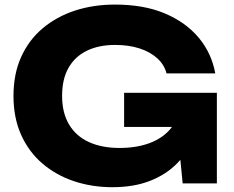

<svg xmlns="http://www.w3.org/2000/svg" viewBox="-20 -786 1004 823"><path d="M838 -324.8Q835.2 -257.2 810.7 -195.7Q786.2 -134.2 739.7 -86.3Q693.2 -38.4 623.8 -11Q554.4 16.4 461.6 16.4Q373.8 16.4 296.9 -9.4Q220 -35.2 161.7 -85.1Q103.4 -135 70.6 -207.9Q37.8 -280.8 37.8 -375Q37.8 -469.2 70.8 -542.1Q103.8 -615 163.2 -664.9Q222.6 -714.8 301.4 -740.6Q380.2 -766.4 472.8 -766.4Q596.8 -766.4 686.9 -728.3Q777 -690.2 832.1 -624Q887.2 -557.8 902.8 -471.4H693.8Q684 -509.4 653.5 -536.7Q623 -564 577.4 -578.7Q531.8 -593.4 473.6 -593.4Q403.6 -593.4 352.6 -568.7Q301.6 -544 273.9 -495.6Q246.2 -447.2 246.2 -375Q246.2 -302.2 276.1 -252.2Q306 -202.2 361.3 -177Q416.6 -151.8 492 -151.8Q565 -151.8 620.8 -172.5Q676.6 -193.2 710.1 -232.9Q743.6 -272.6 749 -329.2ZM512 -242V-388.2H909.6V0H763L733.8 -296.6L773.2 -242Z"/></svg>

Font: Unbounded
Style: Regular
Weight: 400
Designer: Luke Prowse, Jean-Baptiste Morizot, Fátima Lázaro, Florian Runge
Foundry: NaN
Version: Version 1.701;gftools[0.9.28.dev5+ged2979d]